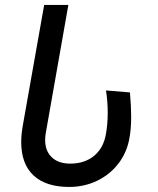

<svg xmlns="http://www.w3.org/2000/svg" viewBox="-20 -745 640 778"><path d="M66 -169Q66 -199.5 72 -234L159 -725H257L165.5 -206Q163 -193.5 163 -177.5Q163 -133 190 -107.5Q217 -82 264.5 -82Q322.5 -82 360.8 -113.2Q399 -144.5 409 -200.5Q416.5 -242 416.5 -288Q416.5 -334 409.5 -378.5L506.5 -370.5Q511.5 -315 511.5 -272.5Q511.5 -223 504.5 -185.5Q494.5 -127.5 460 -82.5Q425.5 -37.5 373.5 -12.5Q321.5 12.5 260.5 12.5Q165.5 12.5 115.8 -34.2Q66 -81 66 -169Z"/></svg>

Font: JuliaMono BoldItalic
Style: Regular
Weight: 700
Italic angle: -9°
Monospace: yes
Designer: cormullion
Foundry: corm
Version: Version 0.049; ttfautohint (v1.8.4)